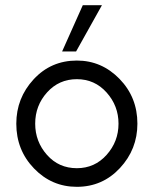

<svg xmlns="http://www.w3.org/2000/svg" viewBox="-20 -714 597 742"><path d="M220 -515 300 -694H374L274 -515ZM43 -236Q43 -335 110 -407.5Q177 -480 277 -480Q373 -480 442 -409Q511 -338 511 -236Q511 -137 443.5 -64.5Q376 8 277 8Q180 8 111.5 -63Q43 -134 43 -236ZM116 -236Q116 -167 161.5 -115.5Q207 -64 277 -64Q346 -64 392 -115.5Q438 -167 438 -236Q438 -305 392 -356.5Q346 -408 277 -408Q208 -408 162 -357Q116 -306 116 -236Z"/></svg>

Font: Coval
Style: ExtraLight
Weight: 250
Foundry: Context Ltd
Version: Version 001.000